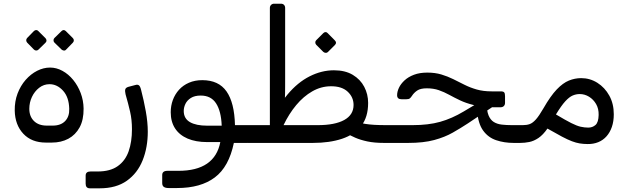

<svg xmlns="http://www.w3.org/2000/svg" viewBox="-20 -770 3388 1037"><path d="M227.8 0.1Q150.8 0.1 106 -47.6Q61.2 -95.4 59.6 -172.4Q58.8 -222.4 74.8 -264.7Q90.9 -307.1 118.6 -338.7Q146.3 -370.2 180.7 -387.7Q215.2 -405.1 250.3 -405.1Q285.1 -405.1 317.5 -387.2Q350 -369.4 375.3 -338.4Q400.7 -307.3 415.8 -267.5Q430.9 -227.6 431.5 -183.6Q432.1 -122.7 410.1 -82.2Q388 -41.6 349.2 -20.7Q310.3 0.1 260 0.1ZM232.8 -91.6H264.9Q308.3 -91.6 331.9 -116.2Q355.5 -140.9 353.9 -182.9Q352.3 -245.5 320.3 -280.4Q288.4 -315.3 247.3 -315.3Q216.6 -315.3 191.6 -296Q166.7 -276.6 152.5 -246.5Q138.3 -216.4 138.3 -182.3Q138.3 -141.1 163.5 -116.3Q188.7 -91.6 232.8 -91.6ZM187.3 -501.7Q182.7 -497.2 175.7 -497.1Q168.7 -497 162.9 -502.7L126.3 -540.2Q121.8 -545.7 121.6 -552.3Q121.4 -558.8 126.3 -564.6L162.9 -602Q168.7 -607.7 175.6 -607.7Q182.6 -607.6 187.3 -602L224.7 -564.6Q230.5 -559.6 231 -552.2Q231.5 -544.7 225.7 -539.2ZM336.6 -501.7Q331.6 -496 324.7 -497Q317.7 -498 312.2 -502.7L273.8 -540.2Q269 -544.9 269 -552.4Q269 -559.8 273.8 -564.6L312.2 -602Q317.7 -607.6 323.8 -607.7Q329.8 -607.7 335.6 -602L373 -564.6Q378.7 -559.6 378.8 -552.3Q378.9 -544.9 373.2 -539.2Z M465.7 247.1Q453.9 247.1 448.2 240.6Q442.6 234.2 442.6 222.3V178.6Q442.6 167.3 449.2 161.8Q455.8 156.2 468.3 156.2H507.3Q575.3 156.2 616 127.2Q656.8 98.3 674.8 47.1Q692.7 -4.1 692.7 -71.9Q692.7 -123 682.7 -166.5Q672.8 -210 658.2 -260.4Q654 -278.5 656.7 -287.7Q659.4 -296.9 673.8 -301.1L711.6 -311Q723.3 -314.4 730.5 -309.1Q737.6 -303.8 742.6 -282.2Q756.7 -228.4 767.5 -168.7Q778.2 -109.1 778.2 -59.1Q778.2 26.1 750.5 95.6Q722.8 165.1 665.3 206.1Q607.7 247.1 518.2 247.1Z M890.6 245.6Q873.7 245.6 864.9 239.4Q856.1 233.3 856.1 218.8V175.3Q856.1 163.9 863.2 158.3Q870.3 152.6 884.8 152.6H943.8Q1041.8 152.6 1098.4 113.7Q1155 74.7 1169.9 -2.6H1098.9Q1037.8 -2.6 993.5 -21.4Q949.2 -40.3 925.6 -76.4Q902.1 -112.6 902.1 -163.8Q902.1 -198.8 913.5 -229.8Q924.9 -260.7 946.8 -285.1Q968.7 -309.4 1000.6 -323.2Q1032.5 -337.1 1072.4 -337.1Q1161 -337.1 1203.6 -276.1Q1246.2 -215.1 1249.1 -94.1H1330.6Q1345.6 -94.1 1345.6 -79.1L1345.8 -28.1Q1345.8 1.9 1315.8 1.9H1243.1Q1216.2 131.5 1140 188.5Q1063.9 245.6 936.3 245.6ZM1099.6 -91.2 1177.4 -91.4Q1174.4 -169.6 1147 -211.7Q1119.7 -253.9 1064.1 -253.9Q1031.4 -253.9 1011 -241Q990.6 -228.1 981.5 -209Q972.4 -190 972.4 -170.7Q972.4 -130 1005.6 -110.6Q1038.8 -91.2 1099.6 -91.2Z M2054.1 1.9Q2002.2 1.9 1964.4 -6.1Q1926.7 -14.1 1898.7 -26.3Q1870.7 -38.5 1847.6 -52.4L1912.9 -109.5Q1933.7 -103.8 1954.6 -100.6Q1975.5 -97.3 2002.5 -95.7Q2029.4 -94.1 2068.2 -94.1Q2083.2 -94.1 2083.2 -79.1V-28.1Q2083.2 -14.1 2075.4 -6.1Q2067.6 1.9 2054.1 1.9ZM1319.2 1.9Q1311.3 1.9 1306.2 -3.3Q1301 -8.4 1301 -16.3V-75.9Q1301 -83.4 1306.3 -88.7Q1311.7 -94.1 1319.2 -94.1H1438.6Q1478.1 -194.1 1532.9 -259.6Q1587.7 -325.1 1652.3 -357.7Q1717 -390.4 1783.6 -390.4Q1844.2 -390.4 1885.3 -365.8Q1926.4 -341.2 1947.3 -301.1Q1968.3 -260.9 1968.3 -214.1Q1968.3 -137.7 1931.4 -90.3Q1894.5 -42.9 1827.3 -20.5Q1760.1 1.9 1669.6 1.9ZM1511.4 -94.1H1696Q1788.9 -94.1 1839.2 -121.9Q1889.6 -149.8 1889.6 -203.1Q1889.6 -245.2 1857.9 -274.8Q1826.3 -304.4 1767.5 -304.1Q1714.1 -303.9 1666.7 -276.7Q1619.2 -249.6 1579.9 -202.4Q1540.6 -155.2 1511.4 -94.1ZM1437.6 -72.6V-727Q1437.6 -737 1444.1 -743.5Q1450.6 -750 1460.6 -750H1497.1Q1508.1 -750 1514.1 -743.5Q1520.1 -737 1520.1 -727V-348Q1520.1 -325.6 1520 -305.7Q1519.9 -285.7 1519.7 -267.3Q1519.5 -249 1518.4 -230.7Q1517.4 -212.3 1515.5 -192.2Q1513.7 -172 1511.2 -149.4ZM1750.8 -488.9Q1746.1 -484.1 1738.8 -484.6Q1731.6 -485.1 1726.1 -489.9L1687.9 -528.1Q1682.9 -533.8 1682.9 -540.8Q1682.9 -547.9 1687.9 -552.8L1726.1 -591Q1731.6 -596.6 1738.3 -596.7Q1745.1 -596.7 1749.8 -591L1787.6 -552.8Q1801.5 -539.6 1789 -527.1Z M2053 1.9Q2038 1.9 2038 -13.1V-64.1Q2038 -94.1 2068 -94.1H2207.7Q2293.6 -94.1 2357.3 -112Q2421.1 -130 2484.9 -168.2L2585.2 -228.1L2651.2 -199.8L2506.8 -103.4Q2468.1 -77.9 2425.2 -53.6Q2382.4 -29.2 2325.2 -13.7Q2268 1.9 2184.6 1.9ZM2754.6 1.9Q2703.1 1.9 2660 -12.7Q2616.8 -27.2 2589.6 -64.6Q2562.4 -102 2557.1 -170.1L2608.6 -214.3Q2608.6 -171.2 2618.7 -146.8Q2628.8 -122.4 2647 -111.1Q2665.2 -99.9 2690.1 -97Q2715 -94.1 2744.8 -94.1H2803.5Q2812.1 -94.1 2815.3 -88Q2818.5 -82 2818.5 -75V-24.1Q2818.5 -10.1 2810.5 -4.1Q2802.5 1.9 2788.5 1.9ZM2640.2 -190.6 2629.1 -193.4Q2575.2 -193.4 2535.5 -203.4Q2495.8 -213.3 2464.7 -228.1Q2433.7 -242.8 2406.3 -257.9Q2379 -272.9 2350.1 -283Q2321.2 -293 2284.8 -293Q2251.2 -293 2233.5 -281.1Q2215.9 -269.2 2205.3 -252.7Q2199.1 -243.1 2193.3 -238.5Q2187.6 -233.9 2173.9 -233.9H2148.9Q2124.8 -233.9 2124.8 -255.7Q2124.8 -274.7 2134.7 -295.9Q2144.6 -317 2164.9 -335.8Q2185.2 -354.7 2215.9 -366.3Q2246.6 -377.9 2288.1 -377.9Q2329.9 -377.9 2363.7 -367.8Q2397.4 -357.7 2427.7 -342.7Q2458 -327.6 2488.7 -312.2Q2519.4 -296.7 2554.9 -286.6Q2590.5 -276.5 2636 -276.5H2684.6Q2699.2 -276.5 2703.5 -270.6Q2707.7 -264.7 2707.7 -250.4V-214.5Q2707.7 -203.7 2701.2 -197.2Q2694.6 -190.6 2682.9 -190.6Z M3154 8Q3130.5 7.8 3111 4.6Q3091.4 1.4 3068.9 -7.1Q3046.4 -15.6 3015.1 -32.1Q2983.8 -48.6 2936.8 -75.6Q2912.9 -41.4 2888.2 -24.7Q2863.4 -8.1 2838.9 -3.1Q2814.4 1.9 2789 1.9Q2774 1.9 2774 -13.1V-64.1Q2774 -94.1 2804 -94.1Q2825.3 -94.1 2841.2 -99.9Q2857.1 -105.7 2874.5 -125Q2891.8 -144.4 2915.1 -184.9Q2953.7 -252.1 2987.1 -287Q3020.5 -321.9 3052.7 -334.9Q3085 -348 3119.1 -348Q3166.5 -348 3206.6 -322.7Q3246.6 -297.4 3270.8 -253.7Q3295.1 -209.9 3295.1 -152.5Q3295.1 -114.6 3284.8 -84.7Q3274.6 -54.9 3255.9 -33.8Q3237.2 -12.7 3211.3 -2.2Q3185.4 8.4 3154 8ZM3156.8 -80.8Q3179.8 -80.6 3196.2 -94.9Q3212.5 -109.2 3213.3 -149.1Q3214.1 -183 3199.5 -208.1Q3184.9 -233.2 3161.4 -247.6Q3137.9 -262 3111.2 -262Q3091.7 -262 3073.2 -254.2Q3054.7 -246.4 3033.2 -223Q3011.7 -199.6 2982.7 -151.9Q3034.9 -120.7 3065.2 -105.4Q3095.6 -90.1 3116.2 -85.5Q3136.8 -81 3156.8 -80.8Z"/></svg>

Font: Rubik Light
Style: Regular
Weight: 300
Designer: Hubert and Fischer
Foundry: Hubert and Fischer
Version: Version 2.300;gftools[0.9.30]